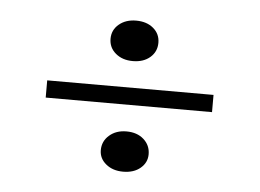

<svg xmlns="http://www.w3.org/2000/svg" viewBox="-34 -496 529 391"><g transform="rotate(5 230.0 -300.5)"><path d="M230 -228.1Q251.9 -228.1 265.4 -216Q278.9 -203.9 278.9 -185.6Q278.9 -168.6 265.4 -157.2Q251.9 -145.8 230 -145.8Q208.8 -145.8 195 -157.2Q181.1 -168.6 181.1 -185.6Q181.1 -203.9 195 -216Q208.8 -228.1 230 -228.1ZM230 -454.6Q251.9 -454.6 265.4 -443Q278.9 -431.5 278.9 -413.5Q278.9 -395.3 265.4 -383.6Q251.9 -371.9 230 -371.9Q208.8 -371.9 195 -383.5Q181.1 -395.2 181.1 -413.3Q181.1 -431.4 195 -443Q208.8 -454.6 230 -454.6ZM60 -282.4V-317.6H400V-282.4Z"/></g></svg>

Font: Kalnia Glaze Thin
Style: Regular
Weight: 100
Version: Version 1.110